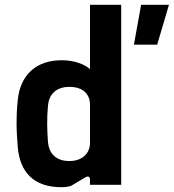

<svg xmlns="http://www.w3.org/2000/svg" viewBox="-20 -770 724 800"><path d="M236 10C252 10 262 8 275 5L334 -30C348 -39 355 -33 355 -22V0H485V-750H355V-482C330 -504 287 -519 237 -519C129 -519 64 -456 54 -353C50 -315 49 -286 49 -255C49 -226 51 -196 54 -157C63 -53 120 10 236 10ZM269 -99C209 -99 184 -135 180 -177C176 -229 175 -279 180 -331C184 -374 211 -408 269 -408C325 -408 355 -379 355 -333V-175C355 -131 323 -99 269 -99ZM538 -584H635L684 -750H568Z"/></svg>

Font: Finlandica SemiBold
Style: Regular
Weight: 600
Designer: Niklas Ekholm, Juho Hiilivirta, Jaakko Suomalainen
Foundry: Helsinki Type Studio
Version: Version 2.000;Glyphs 3.2 (3202)